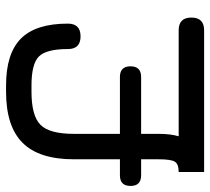

<svg xmlns="http://www.w3.org/2000/svg" viewBox="-52 -644 694 634"><g transform="rotate(-90 295.0 -327.0)"><path d="M44 0V-84Q70 -84 78 -96.5Q86 -109 86 -150V-208H33Q-2 -208 -2 -243Q-2 -278 33 -278H86V-430Q86 -545 140.5 -599.5Q195 -654 309 -654H330Q435 -654 484.5 -605Q534 -556 534 -450Q534 -408 492 -408Q450 -408 450 -450Q450 -521 425.5 -545.5Q401 -570 330 -570H309Q230 -570 200 -540.5Q170 -511 170 -430V-278H358Q393 -278 393 -243Q393 -208 358 -208H170V-150Q170 -111 162 -84H512Q554 -84 554 -42Q554 0 512 0Z"/></g></svg>

Font: Jura
Style: Bold
Weight: 700
Designer: Daniel Johnson, Alexei Vanyashin
Foundry: Daniel Johnson
Version: Version 5.103